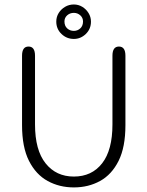

<svg xmlns="http://www.w3.org/2000/svg" viewBox="-20 -827 659 858"><path d="M310 10.5Q245.5 10.5 193 -18.2Q140.5 -47 109.5 -108.2Q78.5 -169.5 78.5 -267.5V-578Q78.5 -619 107.5 -619Q136.5 -619 136.5 -578V-271Q136.5 -156 183.8 -97Q231 -38 310 -38Q390 -38 436.2 -97Q482.5 -156 482.5 -271V-578Q482.5 -619 511.5 -619Q540.5 -619 540.5 -578V-267.5Q540.5 -169.5 510 -108.2Q479.5 -47 427.2 -18.2Q375 10.5 310 10.5ZM310 -653Q278 -653 254.8 -675.2Q231.5 -697.5 231.5 -730.5Q231.5 -751.5 242.2 -768.8Q253 -786 270.8 -796.5Q288.5 -807 310 -807Q330.5 -807 347.8 -796.5Q365 -786 375.8 -768.5Q386.5 -751 386.5 -730.5Q386.5 -697.5 363.5 -675.2Q340.5 -653 310 -653ZM310 -689Q326.5 -689 338.8 -700.2Q351 -711.5 351 -731Q351 -747.5 338.8 -758.5Q326.5 -769.5 310 -769.5Q292.5 -769.5 280.2 -758.5Q268 -747.5 268 -731Q268 -711.5 280.2 -700.2Q292.5 -689 310 -689Z"/></svg>

Font: Sono ExtraLight Monospace Light
Style: Regular
Weight: 300
Version: Version 2.112